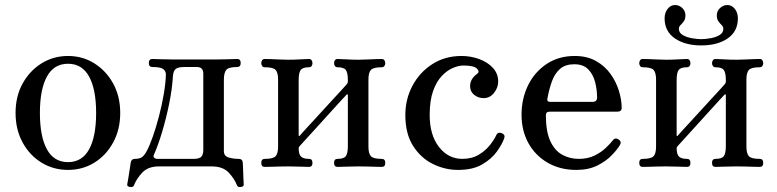

<svg xmlns="http://www.w3.org/2000/svg" viewBox="-20 -665 3096 765"><path d="M251 12Q193 12 145.5 -17Q98 -46 70 -97.5Q42 -149 42 -215Q42 -281 70 -332Q98 -383 145.5 -412.5Q193 -442 251 -442Q309 -442 356 -412.5Q403 -383 431 -332Q459 -281 459 -215Q459 -149 431 -97.5Q403 -46 356 -17Q309 12 251 12ZM251 -19Q307 -19 335 -70Q363 -121 363 -215Q363 -309 335 -360Q307 -411 251 -411Q195 -411 167 -360Q139 -309 139 -215Q139 -121 167 -70Q195 -19 251 -19Z M498 80Q485 78 487 69Q488 65 491 46.5Q494 28 497 8.5Q500 -11 501 -18Q504 -32 517 -32Q537 -32 546.5 -39.5Q556 -47 564 -62Q576 -84 589 -121Q602 -158 613.5 -202Q625 -246 632.5 -290Q640 -334 641 -368Q641 -382 630 -390Q619 -398 587 -398Q573 -398 573 -414Q573 -430 587 -430Q597 -430 620 -429Q643 -428 671 -428H841Q869 -428 892 -429Q915 -430 925 -430Q939 -430 939 -414Q939 -398 925 -398Q891 -398 881.5 -386.5Q872 -375 872 -347V-63Q872 -43 891 -37.5Q910 -32 931 -32Q946 -32 947 -18Q948 -11 948.5 9Q949 29 950 47.5Q951 66 951 69Q953 78 940 80Q927 82 924 73Q914 47 891 22.5Q868 -2 823 -2H614Q570 -2 547 22.5Q524 47 514 73Q511 82 498 80ZM607 -32H752Q774 -32 782 -40.5Q790 -49 790 -68V-372Q790 -398 764 -398H715Q691 -398 681 -391Q671 -384 669 -362Q666 -310 654 -251.5Q642 -193 626 -139.5Q610 -86 593 -48Q590 -41 594.5 -36.5Q599 -32 607 -32Z M1035 0Q1021 0 1021 -16Q1021 -32 1035 -32Q1069 -32 1078.5 -43Q1088 -54 1088 -81V-348Q1088 -375 1078.5 -386Q1069 -397 1035 -397Q1028 -397 1024.5 -402Q1021 -407 1021 -413Q1021 -420 1024.5 -425Q1028 -430 1035 -430Q1042 -430 1058 -429.5Q1074 -429 1093 -428Q1112 -427 1128 -427Q1152 -427 1176.5 -428.5Q1201 -430 1211 -430Q1218 -430 1221.5 -425Q1225 -420 1225 -413Q1225 -407 1221.5 -402Q1218 -397 1211 -397Q1186 -397 1178 -386Q1170 -375 1170 -346V-127Q1170 -120 1175 -125Q1176 -127 1189.5 -141.5Q1203 -156 1224 -179Q1245 -202 1268 -227Q1291 -252 1312 -275Q1333 -298 1347 -313Q1361 -328 1362 -330Q1366 -334 1366 -340V-346Q1366 -375 1358 -386Q1350 -397 1325 -397Q1318 -397 1314.5 -402Q1311 -407 1311 -413Q1311 -420 1314.5 -425Q1318 -430 1325 -430Q1335 -430 1359.5 -428.5Q1384 -427 1408 -427Q1424 -427 1443 -428Q1462 -429 1478.5 -429.5Q1495 -430 1501 -430Q1508 -430 1511.5 -425Q1515 -420 1515 -413Q1515 -407 1511.5 -402Q1508 -397 1501 -397Q1467 -397 1457.5 -386Q1448 -375 1448 -348V-81Q1448 -54 1457.5 -43Q1467 -32 1501 -32Q1515 -32 1515 -16Q1515 0 1501 0Q1495 0 1478.5 -0.5Q1462 -1 1443 -1.5Q1424 -2 1408 -2Q1384 -2 1359.5 -1Q1335 0 1325 0Q1311 0 1311 -16Q1311 -32 1325 -32Q1350 -32 1358 -43Q1366 -54 1366 -83V-286Q1366 -288 1364.5 -289Q1363 -290 1361 -288Q1359 -286 1340 -265.5Q1321 -245 1294.5 -215.5Q1268 -186 1241 -156.5Q1214 -127 1195.5 -106.5Q1177 -86 1175 -84Q1170 -79 1170 -75Q1170 -50 1179.5 -41Q1189 -32 1211 -32Q1225 -32 1225 -16Q1225 0 1211 0Q1201 0 1176.5 -1Q1152 -2 1128 -2Q1112 -2 1093 -1.5Q1074 -1 1058 -0.5Q1042 0 1035 0Z M1805 12Q1753 12 1705 -11.5Q1657 -35 1626 -83.5Q1595 -132 1595 -207Q1595 -270 1623.5 -323.5Q1652 -377 1702.5 -409.5Q1753 -442 1819 -442Q1855 -442 1888.5 -430Q1922 -418 1943.5 -395Q1965 -372 1965 -340Q1965 -316 1948.5 -295Q1932 -274 1907 -274Q1886 -274 1869.5 -287Q1853 -300 1853 -322Q1853 -350 1880 -370Q1893 -379 1880.5 -391.5Q1868 -404 1826 -404Q1808 -404 1785 -394.5Q1762 -385 1740.5 -362.5Q1719 -340 1705.5 -302Q1692 -264 1692 -207Q1692 -127 1729 -79.5Q1766 -32 1822 -32Q1860 -32 1887.5 -48.5Q1915 -65 1932.5 -87.5Q1950 -110 1957 -126Q1964 -141 1980 -134Q1994 -128 1989 -114Q1981 -91 1960 -61.5Q1939 -32 1901.5 -10Q1864 12 1805 12Z M2276 12Q2211 12 2161.5 -17Q2112 -46 2085 -95.5Q2058 -145 2058 -208Q2058 -271 2083.5 -324Q2109 -377 2157 -409.5Q2205 -442 2270 -442Q2319 -442 2354.5 -422Q2390 -402 2412.5 -370.5Q2435 -339 2446 -303Q2457 -267 2457 -235Q2457 -220 2439 -220H2170Q2155 -220 2155 -206Q2155 -140 2173 -102Q2191 -64 2221 -48Q2251 -32 2286 -32Q2322 -32 2348.5 -45Q2375 -58 2393 -75Q2411 -92 2421 -105Q2431 -119 2445 -109Q2458 -101 2450 -87Q2440 -70 2417.5 -46.5Q2395 -23 2360 -5.5Q2325 12 2276 12ZM2173 -259H2340Q2359 -259 2359 -276Q2359 -308 2351 -338.5Q2343 -369 2323.5 -389Q2304 -409 2268 -409Q2233 -409 2212 -391Q2191 -373 2179.5 -342Q2168 -311 2161 -272Q2158 -259 2173 -259Z M2541 0Q2527 0 2527 -16Q2527 -32 2541 -32Q2575 -32 2584.5 -43Q2594 -54 2594 -81V-348Q2594 -375 2584.5 -386Q2575 -397 2541 -397Q2534 -397 2530.5 -402Q2527 -407 2527 -413Q2527 -420 2530.5 -425Q2534 -430 2541 -430Q2548 -430 2564 -429.5Q2580 -429 2599 -428Q2618 -427 2634 -427Q2658 -427 2682.5 -428.5Q2707 -430 2717 -430Q2724 -430 2727.5 -425Q2731 -420 2731 -413Q2731 -407 2727.5 -402Q2724 -397 2717 -397Q2692 -397 2684 -386Q2676 -375 2676 -346V-127Q2676 -120 2681 -125Q2682 -127 2695.5 -141.5Q2709 -156 2730 -179Q2751 -202 2774 -227Q2797 -252 2818 -275Q2839 -298 2853 -313Q2867 -328 2868 -330Q2872 -334 2872 -340V-346Q2872 -375 2864 -386Q2856 -397 2831 -397Q2824 -397 2820.5 -402Q2817 -407 2817 -413Q2817 -420 2820.5 -425Q2824 -430 2831 -430Q2841 -430 2865.5 -428.5Q2890 -427 2914 -427Q2930 -427 2949 -428Q2968 -429 2984.5 -429.5Q3001 -430 3007 -430Q3014 -430 3017.5 -425Q3021 -420 3021 -413Q3021 -407 3017.5 -402Q3014 -397 3007 -397Q2973 -397 2963.5 -386Q2954 -375 2954 -348V-81Q2954 -54 2963.5 -43Q2973 -32 3007 -32Q3021 -32 3021 -16Q3021 0 3007 0Q3001 0 2984.5 -0.5Q2968 -1 2949 -1.5Q2930 -2 2914 -2Q2890 -2 2865.5 -1Q2841 0 2831 0Q2817 0 2817 -16Q2817 -32 2831 -32Q2856 -32 2864 -43Q2872 -54 2872 -83V-286Q2872 -288 2870.5 -289Q2869 -290 2867 -288Q2865 -286 2846 -265.5Q2827 -245 2800.5 -215.5Q2774 -186 2747 -156.5Q2720 -127 2701.5 -106.5Q2683 -86 2681 -84Q2676 -79 2676 -75Q2676 -50 2685.5 -41Q2695 -32 2717 -32Q2731 -32 2731 -16Q2731 0 2717 0Q2707 0 2682.5 -1Q2658 -2 2634 -2Q2618 -2 2599 -1.5Q2580 -1 2564 -0.5Q2548 0 2541 0ZM2774 -484Q2710 -484 2669 -512Q2628 -540 2628 -592Q2628 -614 2640 -629.5Q2652 -645 2670 -645Q2686 -645 2698.5 -633Q2711 -621 2711 -604Q2711 -589 2704.5 -580Q2698 -571 2691.5 -565Q2685 -559 2685 -550Q2685 -534 2701 -525Q2717 -516 2738 -512.5Q2759 -509 2774 -509Q2789 -509 2810 -512.5Q2831 -516 2846.5 -525Q2862 -534 2862 -550Q2862 -559 2855.5 -565Q2849 -571 2842.5 -580Q2836 -589 2836 -604Q2836 -621 2849 -633Q2862 -645 2878 -645Q2896 -645 2908 -629.5Q2920 -614 2920 -592Q2920 -540 2879.5 -512Q2839 -484 2774 -484Z"/></svg>

Font: TsukuhouMincho
Style: Regular
Weight: 400
Designer: Iose
Foundry: Typographish
Version: Version 1.001; ttfautohint (v1.8.3)